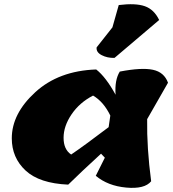

<svg xmlns="http://www.w3.org/2000/svg" viewBox="-20 -892 822 912"><path d="M36 -235Q36 -352 147.5 -454Q259 -556 437 -562Q483 -526 529 -442Q524 -512 549 -552Q653 -572 706.5 -560.5Q760 -549 778 -499L679 -326Q677 -189 698 -31Q667 7 579.5 -1Q492 -9 435 -57L478 -143L460 -162Q365 -75 304 -15Q167 -21 101.5 -82Q36 -143 36 -235ZM318 -158Q380 -200 496 -288L504 -343Q472 -409 422 -438Q358 -405 320 -349Q282 -293 282 -237.5Q282 -182 318 -158ZM736 -797 524 -617Q490 -616 463 -630Q436 -644 439 -667L514 -762L544 -868Q624 -878 668 -862.5Q712 -847 736 -797Z"/></svg>

Font: Tillana ExtraBold
Style: Regular
Weight: 800
Designer: Lipi Raval (Devanagari, Latin), Jonny Pinhorn (Latin)
Foundry: Indian Type Foundry
Version: Version 2.003;PS 1.0;hotconv 1.0.79;makeotf.lib2.5.61930; tt